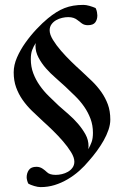

<svg xmlns="http://www.w3.org/2000/svg" viewBox="-20 -673 506 785"><path d="M341 -63Q349 -77 354.5 -92Q360 -107 360 -130Q360 -161 350 -187.5Q340 -214 324 -237Q308 -260 287.5 -280Q267 -300 247 -319Q229 -336 207.5 -354.5Q186 -373 168 -393.5Q150 -414 137.5 -437.5Q125 -461 125 -486Q125 -489 125.5 -491.5Q126 -494 126 -497Q117 -483 111.5 -468.5Q106 -454 106 -431Q106 -400 116 -373.5Q126 -347 142.5 -323.5Q159 -300 179.5 -280Q200 -260 220 -241Q238 -225 259.5 -206.5Q281 -188 299 -167Q317 -146 329.5 -123.5Q342 -101 342 -75Q342 -72 341.5 -69Q341 -66 341 -63ZM344 -16Q326 6 304 25.5Q282 45 256.5 60Q231 75 203.5 83.5Q176 92 146 92Q135 92 120 87.5Q105 83 96 78Q93 73 91 65Q89 57 89 52Q89 35 98 22Q107 9 129 9Q143 9 154 16.5Q165 24 172 31Q183 42 208 42Q220 42 233 39Q246 36 257.5 29.5Q269 23 276.5 12.5Q284 2 284 -12Q284 -29 270.5 -51Q257 -73 237.5 -95.5Q218 -118 196 -139.5Q174 -161 156 -177Q132 -199 110.5 -220Q89 -241 72.5 -264.5Q56 -288 46 -315.5Q36 -343 36 -377Q36 -407 49.5 -438Q63 -469 84 -498.5Q105 -528 129.5 -554Q154 -580 176 -598Q211 -627 244 -640Q277 -653 321 -653Q332 -653 346 -649Q360 -645 371 -640Q375 -632 376.5 -623.5Q378 -615 378 -610Q378 -593 369.5 -581.5Q361 -570 339 -570Q325 -570 315 -577Q305 -584 298 -590Q283 -603 259 -603Q247 -603 234 -600Q221 -597 209.5 -590.5Q198 -584 190.5 -573.5Q183 -563 183 -549Q183 -532 196.5 -510Q210 -488 229.5 -465.5Q249 -443 271 -421.5Q293 -400 311 -384Q335 -362 356.5 -341Q378 -320 394.5 -296.5Q411 -273 421 -246Q431 -219 431 -184Q431 -164 423.5 -142Q416 -120 403.5 -98Q391 -76 375.5 -55Q360 -34 344 -16Z"/></svg>

Font: Vermiglione
Style: Bold
Weight: 700
Version: Version 1.000